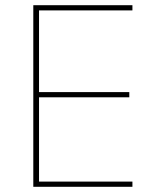

<svg xmlns="http://www.w3.org/2000/svg" viewBox="-20 -718 601 738"><path d="M489 0V-20H130V-344H477V-364H130V-678H489V-698H108V0Z"/></svg>

Font: IBM Plex Devanagari Thin
Style: Regular
Weight: 100
Designer: Mike Abbink, Paul van der Laan, Pieter van Rosmalen, Erin McLaughlin
Foundry: Bold Monday
Version: Version 1.0